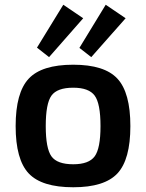

<svg xmlns="http://www.w3.org/2000/svg" viewBox="-20 -777 616 810"><path d="M331 -700 187 -536 136 -576 247 -757ZM510 -700 365 -536 315 -575 426 -757ZM289 -504Q421 -504 475.5 -445Q530 -386 530 -245Q530 -104 475.5 -45.5Q421 13 289 13Q156 13 101 -45.5Q46 -104 46 -245Q46 -386 101 -445Q156 -504 289 -504ZM289 -407Q221 -407 197 -373.5Q173 -340 173 -245Q173 -151 197 -117.5Q221 -84 289 -84Q355 -84 379.5 -117.5Q404 -151 404 -245Q404 -340 379.5 -373.5Q355 -407 289 -407Z"/></svg>

Font: Exo 2.0 Semi Bold
Style: Regular
Weight: 600
Designer: Natanael Gama
Version: Version 1.001;PS 001.001;hotconv 1.0.70;makeotf.lib2.5.58329